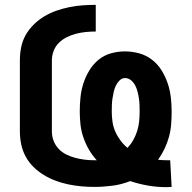

<svg xmlns="http://www.w3.org/2000/svg" viewBox="-20 -763 790 792"><path d="M666 9Q628 9 590.5 2.5Q553 -4 517 -16Q482 -2 444 3Q406 8 369 8Q342 8 315 5.5Q288 3 261.5 -2.5Q235 -8 209.5 -17.5Q184 -27 161 -41Q138 -55 118.5 -74Q99 -93 86 -117Q73 -141 67.5 -167.5Q62 -194 62 -221V-514Q62 -542 67.5 -569Q73 -596 86.5 -619.5Q100 -643 120 -662.5Q140 -682 163.5 -696Q187 -710 213 -719Q239 -728 266 -733.5Q293 -739 320.5 -741Q348 -743 375 -743V-633Q355 -633 334.5 -631Q314 -629 294.5 -624Q275 -619 256.5 -610Q238 -601 223.5 -587Q209 -573 201.5 -553.5Q194 -534 194 -514V-221Q194 -201 201 -182.5Q208 -164 221.5 -149.5Q235 -135 253 -126Q271 -117 290 -112Q309 -107 328.5 -104.5Q348 -102 368 -102H379Q360 -123 346.5 -146.5Q333 -170 324 -196Q315 -222 312 -249Q309 -276 309 -303Q309 -332 312 -361.5Q315 -391 324 -419Q333 -447 348.5 -472.5Q364 -498 386.5 -516.5Q409 -535 437.5 -543Q466 -551 495 -551Q525 -551 554 -543Q583 -535 606.5 -517Q630 -499 646 -473.5Q662 -448 671.5 -420Q681 -392 684.5 -362.5Q688 -333 688 -303Q688 -277 686 -250.5Q684 -224 677 -198.5Q670 -173 658.5 -149Q647 -125 632 -104Q641 -103 650 -102.5Q659 -102 668 -102H682L688 8Q683 8 677 8.5Q671 9 666 9ZM506 -153Q520 -168 530 -186Q540 -204 546 -223Q552 -242 554 -262.5Q556 -283 556 -303Q556 -317 555.5 -330.5Q555 -344 553 -357.5Q551 -371 547.5 -384.5Q544 -398 538 -410Q532 -422 521 -431.5Q510 -441 496 -441Q483 -441 473 -431Q463 -421 457.5 -409Q452 -397 449 -383.5Q446 -370 444 -357Q442 -344 441.5 -330.5Q441 -317 441 -303Q441 -282 444 -261Q447 -240 455.5 -220.5Q464 -201 477 -183.5Q490 -166 506 -153Z"/></svg>

Font: Iosevka Etoile Extrabold
Style: Regular
Weight: 800
Designer: Belleve Invis
Foundry: Belleve Invis
Version: Version 22.1.2; ttfautohint (v1.8.4)